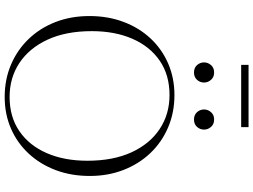

<svg xmlns="http://www.w3.org/2000/svg" viewBox="-151 -921 1082 820"><g transform="rotate(90 390.0 -511.0)"><path d="M386 -715Q460.5 -715 523.5 -688.2Q586.5 -661.5 633 -613Q679.5 -564.5 705.5 -498.2Q731.5 -432 731.5 -353.5Q731.5 -274 706.5 -207.8Q681.5 -141.5 636 -92.5Q590.5 -43.5 529 -16.8Q467.5 10 394 10Q319.5 10 256.5 -16.8Q193.5 -43.5 146.8 -92Q100 -140.5 74.2 -206.8Q48.5 -273 48.5 -352Q48.5 -431 73.5 -497.5Q98.5 -564 144 -612.8Q189.5 -661.5 251.2 -688.2Q313 -715 386 -715ZM394 -11Q479.5 -11 540.5 -53Q601.5 -95 634 -169.8Q666.5 -244.5 666.5 -343Q666.5 -453 630.5 -531.5Q594.5 -610 531 -652Q467.5 -694 386 -694Q300 -694 239 -652Q178 -610 145.5 -535.2Q113 -460.5 113 -362Q113 -252 149.2 -173.5Q185.5 -95 248.8 -53Q312 -11 394 -11ZM289.5 -798.5Q269.5 -798.5 258 -811.5Q246.5 -824.5 246.5 -841.5Q246.5 -858 258 -871.2Q269.5 -884.5 289.5 -884.5Q309.5 -884.5 321 -871.2Q332.5 -858 332.5 -841.5Q332.5 -824.5 321 -811.5Q309.5 -798.5 289.5 -798.5ZM490.5 -798.5Q470.5 -798.5 459 -811.5Q447.5 -824.5 447.5 -841.5Q447.5 -858 459 -871.2Q470.5 -884.5 490.5 -884.5Q510.5 -884.5 522 -871.2Q533.5 -858 533.5 -841.5Q533.5 -824.5 522 -811.5Q510.5 -798.5 490.5 -798.5ZM257 -1000V-1031.5H523V-1000Z"/></g></svg>

Font: Newsreader 60pt Light
Style: Regular
Weight: 300
Designer: Hugues Gentile
Foundry: Production Type
Version: Version 1.003